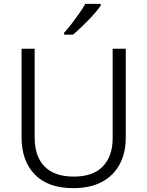

<svg xmlns="http://www.w3.org/2000/svg" viewBox="-20 -967 765 997"><path d="M633 -252Q633 -173 601.5 -114Q570 -55 509.5 -22.5Q449 10 360 10Q230 10 161 -60.5Q92 -131 92 -254V-714H160V-253Q160 -155 211.5 -102.5Q263 -50 363 -50Q464 -50 514.5 -103.5Q565 -157 565 -249V-714H633ZM503 -938Q493 -923 476 -903Q459 -883 438.5 -862Q418 -841 397.5 -821.5Q377 -802 359 -787H313V-797Q331 -816 351.5 -843Q372 -870 391.5 -897.5Q411 -925 423 -947H503Z"/></svg>

Font: Noto Sans Syriac Eastern Light
Style: Regular
Weight: 300
Designer: Patrick Giasson and the Monotype Design Team
Foundry: Monotype Imaging Inc.
Version: Version 3.001